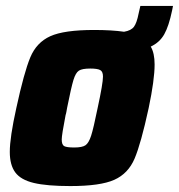

<svg xmlns="http://www.w3.org/2000/svg" viewBox="-20 -619 603 647"><path d="M563 -599 560 -584Q549 -531 533.5 -503.5Q518 -476 488 -462Q501 -440 501 -402Q501 -350 481 -255Q455 -135 433.5 -84.5Q412 -34 365 -13Q318 8 217 8Q138 8 94 -2.5Q50 -13 31.5 -38Q13 -63 13 -107Q13 -156 35 -255Q61 -375 82 -425.5Q103 -476 149.5 -497Q196 -518 297 -518Q357 -518 398 -512Q422 -516 431.5 -529Q441 -542 447 -573L453 -599ZM327 -361Q327 -378 317.5 -383Q308 -388 284 -388Q257 -388 246 -381Q235 -374 227.5 -349.5Q220 -325 206 -255Q205 -250 204 -243.5Q203 -237 201 -231Q188 -164 188 -149Q188 -131 196.5 -126.5Q205 -122 230 -122Q257 -122 268 -129.5Q279 -137 287 -161.5Q295 -186 309 -255Q327 -338 327 -361Z"/></svg>

Font: Saira Semi Condensed ExtraBold
Style: Italic
Weight: 800
Width: 4
Italic angle: -12°
Designer: Hector Gatti with collaboration of the Omnibus-Type team
Foundry: Omnibus-Type
Version: Version 1.001; ttfautohint (v1.8)